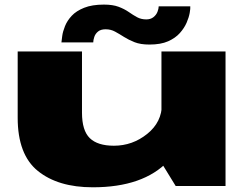

<svg xmlns="http://www.w3.org/2000/svg" viewBox="-20 -810 1095 836"><path d="M745 0H962V-586H683V-101ZM337 -586H57V-297.5Q57 -136.5 145 -65.5Q233 5.5 384 5.5Q604 5.5 712.5 -108.8Q821 -223 821 -283.5L685 -356.5Q685 -278.5 621 -227Q557 -175.5 476 -175.5Q405 -175.5 371 -208.5Q337 -241.5 337 -319.5ZM630.5 -616Q680 -616 712 -630.2Q744 -644.5 763.2 -666.2Q782.5 -688 792.5 -711Q802.5 -734 806 -753.8Q809.5 -773.5 808.5 -782.5H671Q671 -772.5 665.8 -758.8Q660.5 -745 648 -735.2Q635.5 -725.5 617 -725.5Q594.5 -725.5 577 -735Q559.5 -744.5 540.5 -757.8Q521.5 -771 496.2 -780.5Q471 -790 432.5 -790Q381 -790 346.5 -776.2Q312 -762.5 292.2 -741.2Q272.5 -720 263 -696.2Q253.5 -672.5 251 -653.5Q248.5 -634.5 247.5 -625.5H386Q386 -635 390.5 -649Q395 -663 407 -672.8Q419 -682.5 440 -682.5Q462.5 -682.5 481.2 -672.2Q500 -662 520 -649.2Q540 -636.5 566 -626.2Q592 -616 630.5 -616Z"/></svg>

Font: Anybody ExtraExpanded Black
Style: Regular
Weight: 900
Width: 8
Version: Version 1.113;gftools[0.9.25]